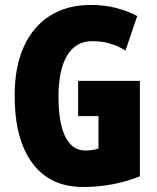

<svg xmlns="http://www.w3.org/2000/svg" viewBox="-20 -744 633 774"><path d="M294.9 -418H543.9V-33.2Q488.8 -11.2 431.4 -0.7Q374 9.8 314 9.8Q182.1 9.8 110.6 -86.2Q39.1 -182.1 39.1 -358.9Q39.1 -473.6 75.7 -555.2Q112.3 -636.7 181.2 -680.4Q250 -724.1 347.2 -724.1Q402.3 -724.1 450 -711.4Q497.6 -698.7 533.2 -679.2L485.8 -540Q426.3 -578.1 353 -578.1Q285.2 -578.1 250.5 -520Q215.8 -461.9 215.8 -354Q215.8 -248 243.4 -192.6Q271 -137.2 324.2 -137.2Q349.6 -137.2 377 -145V-275.9H294.9Z"/></svg>

Font: Open Sans Condensed ExtraBold
Style: Regular
Weight: 800
Width: 3
Designer: Monotype Design Team
Foundry: Monotype Imaging Inc.
Version: Version 3.000; ttfautohint (v1.8.4)